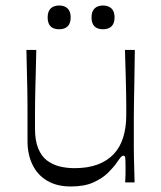

<svg xmlns="http://www.w3.org/2000/svg" viewBox="-20 -665 588 700"><path d="M238.4 14.9Q187.6 14.9 152.4 -5.8Q117.1 -26.4 98.7 -64.1Q80.3 -101.7 80.3 -150.4Q80.3 -195 80.3 -227Q80.3 -259 80.2 -285Q80.1 -311 79.6 -337.9Q79.1 -364.9 78.2 -398.9Q77.3 -433 76.3 -482.9H112.3Q111.3 -433.7 110.4 -400.7Q109.4 -367.7 108.9 -343.4Q108.4 -319.1 108 -298.3Q107.6 -277.4 107.6 -253.6Q107.6 -229.7 107.6 -196.3Q107.6 -152.6 119.3 -123.9Q131 -95.2 151.4 -79.9Q171.9 -64.6 197.4 -58.2Q223 -51.9 251.6 -51.9Q300.7 -51.9 336.6 -65.5Q372.6 -79.2 395.6 -104.3Q418.6 -129.4 429.4 -165Q440.3 -200.6 440.3 -244.3Q440.3 -267.9 440.3 -285.6Q440.3 -303.4 439.8 -325.9Q439.3 -348.4 438.4 -385.3Q437.4 -422.1 435.6 -482.9H471.6Q470.7 -411.3 469.8 -363.8Q468.9 -316.3 468.4 -285.7Q468 -255.1 467.9 -235Q467.9 -214.9 467.9 -199.2Q467.9 -183.6 467.9 -165.9Q467.9 -141.6 467.9 -123.6Q467.9 -105.6 468.4 -88.6Q468.9 -71.6 469.4 -50.7Q469.9 -29.9 470.7 0H436.4Q437.6 -17.3 437.6 -30.2Q437.7 -43.1 437.7 -52.7Q437.7 -80.4 436.7 -88.9Q435.7 -97.4 430.4 -97.4Q425.4 -97.4 421 -92.6Q416.6 -87.9 405.1 -71.3Q395 -56.3 374.6 -35.8Q354.1 -15.3 321.1 -0.2Q288 14.9 238.4 14.9ZM195.7 -558.3Q153.7 -558.3 153.7 -601.6Q153.7 -623.3 164.7 -634.1Q175.7 -644.9 195.7 -644.9Q215.4 -644.9 226.6 -634Q237.7 -623.2 237.7 -601.6Q237.7 -579.9 226.7 -569.1Q215.7 -558.3 195.7 -558.3ZM355.7 -558.3Q313.7 -558.3 313.7 -601.6Q313.7 -623.3 324.7 -634.1Q335.7 -644.9 355.7 -644.9Q375.4 -644.9 386.6 -634Q397.7 -623.2 397.7 -601.6Q397.7 -579.9 386.7 -569.1Q375.7 -558.3 355.7 -558.3Z"/></svg>

Font: Ojuju ExtraLight
Style: Regular
Weight: 200
Designer: Chisaokwu Joboson, Mirko Velimirovic
Foundry: Udi Foundry
Version: Version 1.000